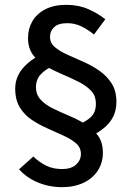

<svg xmlns="http://www.w3.org/2000/svg" viewBox="-20 -706 545 795"><path d="M237 69Q184 69 137 49.5Q90 30 59 -5L118 -58Q143 -34 171.5 -20Q200 -6 237 -6Q275 -6 295 -24.5Q315 -43 315 -68Q315 -95 295.5 -112Q276 -129 245 -143.5Q214 -158 179.5 -173Q145 -188 113.5 -208.5Q82 -229 62.5 -260.5Q43 -292 43 -339Q43 -387 75 -424Q107 -461 154 -481L202 -434Q168 -419 148.5 -398Q129 -377 129 -345Q129 -314 148.5 -293Q168 -272 200 -256.5Q232 -241 267.5 -226Q303 -211 334.5 -191.5Q366 -172 386 -144Q406 -116 406 -73Q406 -33 385.5 -0.5Q365 32 326.5 50.5Q288 69 237 69ZM353 -140 298 -187Q336 -202 356.5 -221.5Q377 -241 377 -276Q377 -310 356.5 -331Q336 -352 304 -368Q272 -384 236.5 -399Q201 -414 169 -432.5Q137 -451 116.5 -479Q96 -507 96 -549Q96 -587 114 -618Q132 -649 167.5 -667.5Q203 -686 255 -686Q305 -686 346 -668Q387 -650 416 -626L369 -563Q345 -583 317.5 -596.5Q290 -610 259 -610Q221 -610 204 -593.5Q187 -577 187 -553Q187 -528 207 -511Q227 -494 258 -480Q289 -466 324.5 -450.5Q360 -435 391 -413.5Q422 -392 442 -361Q462 -330 462 -284Q462 -249 448.5 -222.5Q435 -196 410.5 -176Q386 -156 353 -140Z"/></svg>

Font: Mada Medium
Style: Regular
Weight: 500
Designer: Khaled Hosny
Version: Version 1.5